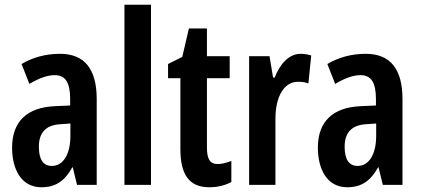

<svg xmlns="http://www.w3.org/2000/svg" viewBox="-20 -780 1776 810"><path d="M233 -553C173 -553 118 -538 71 -510L104 -426C146 -451 181 -463 211 -463C257 -463 276 -430 276 -362V-335L211 -332C95 -327 31 -268 31 -157C31 -70 67 10 155 10C216 10 254 -18 285 -74H287L305 0H388V-362C388 -487 338 -553 233 -553ZM236 -256 277 -259V-207C277 -128 246 -80 199 -80C163 -80 144 -106 144 -161C144 -221 174 -253 236 -256Z M617 0V-760H505V0Z M899 -88C864 -88 853 -111 853 -159V-450H949V-543H853V-660H777L749 -540L689 -510V-450H741V-152C741 -43 778 10 863 10C899 10 929 2 956 -12V-101C935 -93 916 -88 899 -88Z M1248 -553C1198 -553 1160 -508 1139 -453H1132L1117 -543H1031V0H1142V-279C1142 -372 1178 -435 1237 -435C1254 -435 1269 -433 1281 -428L1293 -546C1276 -551 1262 -553 1248 -553Z M1523 -553C1463 -553 1408 -538 1361 -510L1394 -426C1436 -451 1471 -463 1501 -463C1547 -463 1566 -430 1566 -362V-335L1501 -332C1385 -327 1321 -268 1321 -157C1321 -70 1357 10 1445 10C1506 10 1544 -18 1575 -74H1577L1595 0H1678V-362C1678 -487 1628 -553 1523 -553ZM1526 -256 1567 -259V-207C1567 -128 1536 -80 1489 -80C1453 -80 1434 -106 1434 -161C1434 -221 1464 -253 1526 -256Z"/></svg>

Font: Noto Sans Khmer ExtraCondensed SemiBold
Style: Regular
Weight: 600
Width: 2
Designer: Danh Hong and the Monotype Design Team
Foundry: Monotype Imaging Inc.
Version: Version 2.004